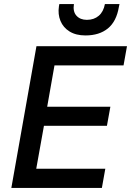

<svg xmlns="http://www.w3.org/2000/svg" viewBox="-20 -928 647 948"><path d="M36 0 160 -700H607L590 -605H249L213 -401H525L508 -307H197L159 -95H500L483 0ZM402 -753Q355 -753 323.5 -772.5Q292 -792 278.5 -825Q265 -858 271 -897L273 -908H345Q339 -871 357.5 -850.5Q376 -830 409 -830Q444 -830 467.5 -850Q491 -870 498 -908H570L567 -894Q555 -822 512.5 -787.5Q470 -753 402 -753Z"/></svg>

Font: DM Mono Medium
Style: Italic
Weight: 500
Italic angle: -10°
Designer: Colophon Foundry
Foundry: Colophon Foundry
Version: Version 1.000; ttfautohint (v1.8.2.53-6de2)